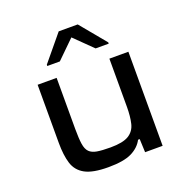

<svg xmlns="http://www.w3.org/2000/svg" viewBox="-131 -849 946 978"><g transform="rotate(-20 342.0 -360.5)"><path d="M293 8Q209 8 167 -15Q125 -38 111 -83Q97 -128 97 -195V-510H200V-233Q200 -182 204.5 -151.5Q209 -121 223.5 -106.5Q238 -92 265 -87.5Q292 -83 337 -83Q405 -83 436.5 -102.5Q468 -122 477 -159.5Q486 -197 486 -249V-510H589V0H494L491 -72H482Q463 -35 420 -13.5Q377 8 293 8ZM176 -583V-590L291 -729H394L509 -590V-583H438L341 -678L244 -583Z"/></g></svg>

Font: Saira Expanded Medium
Style: Regular
Weight: 500
Width: 7
Designer: Hector Gatti with collaboration of the Omnibus-Type team
Foundry: Omnibus-Type
Version: Version 1.100; ttfautohint (v1.8.3)